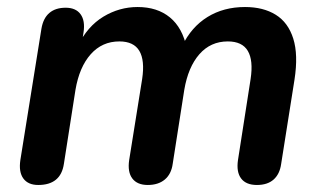

<svg xmlns="http://www.w3.org/2000/svg" viewBox="-20 -519 917 547"><path d="M89 8Q60 8 46.5 -10.5Q33 -29 38 -63L98 -437Q103 -467 120.5 -482Q138 -497 167 -497Q196 -497 209.5 -478.5Q223 -460 218 -427L208 -362L201 -387Q229 -444 274.5 -471.5Q320 -499 372 -499Q428 -499 464 -469.5Q500 -440 512 -382L499 -388Q525 -442 571 -470.5Q617 -499 678 -499Q730 -499 765.5 -477Q801 -455 815.5 -409Q830 -363 819 -292L781 -52Q777 -23 759.5 -7.5Q742 8 712 8Q681 8 667 -10.5Q653 -29 658 -63L694 -294Q702 -347 686 -374Q670 -401 629 -401Q580 -401 548 -364.5Q516 -328 505 -263L472 -52Q468 -23 449.5 -7.5Q431 8 401 8Q371 8 357 -10.5Q343 -29 348 -63L385 -294Q393 -347 377 -374Q361 -401 320 -401Q271 -401 238.5 -364.5Q206 -328 195 -263L162 -52Q153 8 89 8Z"/></svg>

Font: Nunito ExtraLight
Style: Bold Italic
Weight: 700
Italic angle: -9°
Version: Version 3.602